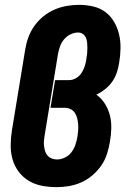

<svg xmlns="http://www.w3.org/2000/svg" viewBox="-20 -763 540 791"><path d="M214 8Q183 8 153.5 2.5Q124 -3 99.5 -17.5Q75 -32 57.5 -55Q40 -78 32 -105.5Q24 -133 24 -163.5Q24 -194 29 -225L84 -560Q88 -585 97 -609.5Q106 -634 121.5 -656Q137 -678 158.5 -695.5Q180 -713 204.5 -723.5Q229 -734 254.5 -738.5Q280 -743 306 -743Q335 -743 363.5 -736.5Q392 -730 414 -713.5Q436 -697 450 -673Q464 -649 470.5 -621.5Q477 -594 476.5 -564.5Q476 -535 471 -505Q468 -485 461.5 -465Q455 -445 443 -427.5Q431 -410 413.5 -396Q396 -382 377 -373Q398 -358 412 -336Q426 -314 432.5 -288.5Q439 -263 438.5 -235.5Q438 -208 433 -180Q429 -155 421 -129.5Q413 -104 397.5 -81.5Q382 -59 361 -41Q340 -23 315.5 -12Q291 -1 265 3.5Q239 8 214 8Q214 8 214 8Q214 8 214 8ZM215 -106Q231 -106 247.5 -114Q264 -122 274.5 -136Q285 -150 290.5 -166.5Q296 -183 299 -199Q301 -212 302 -225Q303 -238 302 -251Q301 -264 298 -276Q295 -288 288.5 -298Q282 -308 270.5 -313.5Q259 -319 246 -319H188L207 -433H265Q280 -433 294 -441.5Q308 -450 316.5 -463.5Q325 -477 329.5 -491.5Q334 -506 336 -521Q338 -532 339 -543Q340 -554 340 -565Q340 -576 339 -587Q338 -598 334 -607.5Q330 -617 321.5 -623Q313 -629 302 -629Q286 -629 270.5 -621.5Q255 -614 244 -601Q233 -588 227.5 -572.5Q222 -557 219 -541L164 -206Q162 -195 161 -183.5Q160 -172 161.5 -161Q163 -150 166 -140Q169 -130 176 -122Q183 -114 193.5 -110Q204 -106 215 -106Z"/></svg>

Font: Iosevka SS04 Heavy
Style: Italic
Weight: 900
Italic angle: -9°
Monospace: yes
Designer: Belleve Invis
Foundry: Belleve Invis
Version: Version 19.0.0; ttfautohint (v1.8.4)